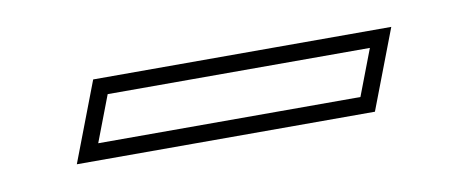

<svg xmlns="http://www.w3.org/2000/svg" viewBox="-28 -375 550 226"><g transform="rotate(-10 247.5 -262.5)"><path d="M51.2 -215H407.5L443.8 -310H87.5ZM80.3 -235 101.3 -290H414.7L393.7 -235Z"/></g></svg>

Font: Din Kursivschrift
Style: BreitGhost
Weight: 400
Version: Version 1.089